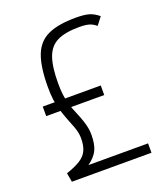

<svg xmlns="http://www.w3.org/2000/svg" viewBox="-146 -916 893 1020"><g transform="rotate(-20 300.0 -406.0)"><path d="M84 0 75 -51Q126 -68 155.5 -87Q185 -106 197 -133Q209 -160 209 -200Q209 -216 206 -231.5Q203 -247 196 -266.5Q189 -286 177 -315Q163 -351 153.5 -381.5Q144 -412 140 -443.5Q136 -475 136 -516Q136 -629 160.5 -693.5Q185 -758 243 -785Q301 -812 401 -812Q449 -812 476 -804Q503 -796 529 -774L496 -731Q483 -742 470 -748Q457 -754 441 -756.5Q425 -759 401 -759Q322 -759 277 -737Q232 -715 213 -662Q194 -609 194 -516Q194 -479 197.5 -451Q201 -423 209 -395.5Q217 -368 231 -336Q245 -303 252.5 -280Q260 -257 263.5 -238.5Q267 -220 267 -200Q267 -146 252 -114Q237 -82 197 -53H534V0ZM75 -374V-428H403V-374Z"/></g></svg>

Font: Victor Mono Thin ExtraLight
Style: Regular
Weight: 250
Monospace: yes
Version: Version 1.561;gftools[0.9.30]